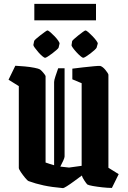

<svg xmlns="http://www.w3.org/2000/svg" viewBox="-20 -959 660 990"><path d="M77 -515 24 -548 59 -620Q80 -619 107.5 -616.5Q135 -614 157.5 -609.5Q180 -605 186 -601Q192 -597 202 -585.5Q212 -574 215 -567V-121Q237 -113 259 -107V-536Q259 -545 265.5 -564.5Q272 -584 280 -607H313V-152Q313 -146 306.5 -131.5Q300 -117 291 -100Q313 -97 336 -95L401 -104V-530L353 -550V-605Q375 -608 406.5 -611.5Q438 -615 464.5 -617.5Q491 -620 497 -619Q510 -615 523.5 -598.5Q537 -582 539 -574V-94L592 -61L557 10Q536 10 508.5 7Q481 4 458.5 0Q436 -4 430 -8Q425 -13 414.5 -29Q404 -45 402 -54Q383 -40 362 -24.5Q341 -9 325 1Q309 11 305 11Q247 6 205 -3Q163 -12 128 -25Q122 -27 110 -41.5Q98 -56 87.5 -71.5Q77 -87 77 -93ZM157 -854V-939H475V-854ZM352 -747Q353 -750 362.5 -758.5Q372 -767 384.5 -777Q397 -787 407.5 -794.5Q418 -802 421 -802Q425 -802 435.5 -793Q446 -784 457.5 -772Q469 -760 477 -749Q485 -738 484 -734L478 -713Q477 -710 468 -701.5Q459 -693 446.5 -683.5Q434 -674 423.5 -667.5Q413 -661 409 -661Q405 -661 395 -669.5Q385 -678 374 -690Q363 -702 355.5 -712.5Q348 -723 349 -727ZM156 -747Q156 -750 165.5 -758.5Q175 -767 188 -777Q201 -787 211.5 -794.5Q222 -802 224 -802Q229 -802 239.5 -793Q250 -784 261.5 -772Q273 -760 280.5 -749Q288 -738 287 -734L282 -713Q281 -710 271.5 -701.5Q262 -693 249.5 -683.5Q237 -674 226.5 -667.5Q216 -661 213 -661Q208 -661 198 -669.5Q188 -678 177.5 -690Q167 -702 159.5 -712.5Q152 -723 152 -727Z"/></svg>

Font: Grenze Gotisch
Style: Bold
Weight: 700
Designer: Renata Polastri
Foundry: Omnibus-Type
Version: Version 1.001